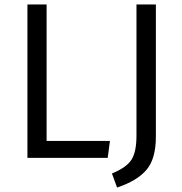

<svg xmlns="http://www.w3.org/2000/svg" viewBox="-20 -708 817 861"><path d="M189 -688V-76H473L463 0H103V-688ZM679 -688V-95Q679 4 637 53.5Q595 103 505 133L482 70Q548 43 570 7.5Q592 -28 592 -99V-688Z"/></svg>

Font: FiraGO Book
Style: Regular
Weight: 350
Designer: bBox Type
Foundry: bBox Type GmbH
Version: Version 1.001;PS 001.001;hotconv 1.0.88;makeotf.lib2.5.64775